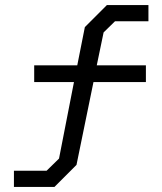

<svg xmlns="http://www.w3.org/2000/svg" viewBox="-20 -716 641 758"><path d="M389 -588 362 -458H556V-392H349L282 -65L195 22H35V-42H164L213 -90L272 -392H115V-458H285L315 -609L402 -696H566V-632H434Z"/></svg>

Font: Chakra Petch
Style: Regular
Weight: 400
Designer: Katatrad Aksorn Co.,Ltd.
Foundry: Cadson Demak Co.,Ltd.
Version: Version 1.000; ttfautohint (v1.6)